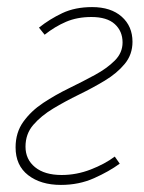

<svg xmlns="http://www.w3.org/2000/svg" viewBox="-20 -510 406 542"><path d="M152 12Q95 12 59.5 -15.5Q24 -43 24 -94Q24 -136 46 -166.5Q68 -197 102 -219.5Q136 -242 175 -261Q214 -280 248 -298.5Q282 -317 304 -339Q326 -361 326 -390Q326 -422 304 -442Q282 -462 238 -462Q198 -462 166.5 -448.5Q135 -435 106 -412L90 -432Q120 -456 156 -473Q192 -490 240 -490Q293 -490 323.5 -463Q354 -436 354 -392Q354 -356 332 -329.5Q310 -303 276 -282.5Q242 -262 203 -243Q164 -224 130 -203.5Q96 -183 74 -157.5Q52 -132 52 -96Q52 -60 79 -38Q106 -16 154 -16Q196 -16 236 -31.5Q276 -47 304 -68L318 -48Q288 -26 245.5 -7Q203 12 152 12Z"/></svg>

Font: Source Sans 3
Style: Italic
Weight: 200
Italic angle: -11°
Designer: Paul D. Hunt
Foundry: Adobe
Version: Version 3.046;hotconv 1.0.118;makeotfexe 2.5.65603